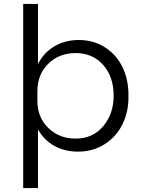

<svg xmlns="http://www.w3.org/2000/svg" viewBox="-20 -750 724 970"><path d="M171.9 200.2H97.2V-730H171.9V-426.8Q201.7 -484.9 255.6 -516.4Q309.6 -547.9 377.9 -547.9Q453.1 -547.9 511 -510.5Q568.8 -473.1 598.9 -410.6Q628.9 -348.1 628.9 -272V-256.8Q628.9 -182.1 597.9 -120.4Q566.9 -58.6 508.1 -21.2Q449.2 16.1 374 16.1Q308.1 16.1 255.6 -12.5Q203.1 -41 171.9 -96.2ZM361.8 -49.8Q448.7 -49.8 501.5 -112.3Q554.2 -174.8 554.2 -267.1Q554.2 -361.3 501.5 -421.6Q448.7 -481.9 361.8 -481.9Q279.3 -481.9 224.1 -428.2Q168.9 -374.5 168.9 -288.1V-240.2Q168.9 -157.2 224.1 -103.5Q279.3 -49.8 361.8 -49.8Z"/></svg>

Font: Sora Light
Style: Regular
Weight: 300
Designer: Jonathan Barnbrook, Julián Moncada
Foundry: Barnbrook Fonts
Version: Version 2.000